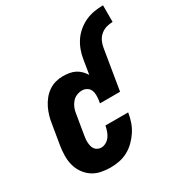

<svg xmlns="http://www.w3.org/2000/svg" viewBox="-176 -867 938 999"><g transform="rotate(-30 293.5 -367.5)"><path d="M358 -551Q362 -577 371.5 -603Q381 -629 396.5 -652Q412 -675 434.5 -693.5Q457 -712 482 -723Q507 -734 534 -738.5Q561 -743 587 -743V-643Q568 -643 549 -637.5Q530 -632 514.5 -619Q499 -606 490.5 -588Q482 -570 479 -551ZM200 8Q171 8 142.5 2Q114 -4 91.5 -19.5Q69 -35 53 -58Q37 -81 30 -108.5Q23 -136 23.5 -165.5Q24 -195 29 -225L49 -345Q52 -366 58.5 -388Q65 -410 75 -430.5Q85 -451 100 -470Q115 -489 134.5 -502.5Q154 -516 176 -522Q198 -528 220 -528Q240 -528 258.5 -525Q277 -522 293 -514Q309 -506 322 -493Q335 -480 344 -465L358 -551H479L439 -309H318L321 -325Q323 -341 323 -356.5Q323 -372 317.5 -385Q312 -398 299 -406Q286 -414 271 -414Q254 -414 238 -407.5Q222 -401 210.5 -387.5Q199 -374 192.5 -358Q186 -342 184 -326L164 -206Q162 -195 161 -184Q160 -173 161 -162Q162 -151 164.5 -141Q167 -131 173.5 -123Q180 -115 189.5 -110.5Q199 -106 210 -106Q225 -106 239.5 -114.5Q254 -123 263 -136Q272 -149 277 -164Q282 -179 285 -193V-195H422L421 -191Q417 -165 408 -139.5Q399 -114 384 -91Q369 -68 348.5 -48Q328 -28 303.5 -15Q279 -2 252.5 3Q226 8 200 8Z"/></g></svg>

Font: Iosevka Term Curly Hv Obl
Style: Regular
Weight: 900
Italic angle: -9°
Designer: Belleve Invis
Foundry: Belleve Invis
Version: Version 32.3.0